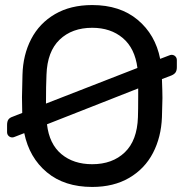

<svg xmlns="http://www.w3.org/2000/svg" viewBox="-20 -730 729 760"><path d="M614 -497 648 -510Q655 -513 659 -513Q668 -513 674 -507Q680 -501 680 -492V-464Q680 -451 675 -443.5Q670 -436 658 -431L621 -417Q623 -365 623 -342Q623 -320 621 -266Q618 -187 585.5 -124.5Q553 -62 491.5 -26Q430 10 345 10Q235 10 165.5 -48Q96 -106 76 -203L40 -189Q33 -186 29 -186Q20 -186 14 -192Q8 -198 8 -207V-235Q8 -249 13 -256.5Q18 -264 30 -268L68 -283L67 -345Q67 -370 69 -434Q71 -513 103.5 -575.5Q136 -638 197.5 -674Q259 -710 345 -710Q455 -710 525 -651.5Q595 -593 614 -497ZM524 -461Q514 -539 466 -579.5Q418 -620 345 -620Q265 -620 216 -573Q167 -526 164 -434Q162 -393 162 -320ZM166 -238Q175 -160 223 -120Q271 -80 345 -80Q425 -80 474 -127Q523 -174 526 -266Q527 -295 527 -347V-380Z"/></svg>

Font: Hezaedrus
Style: Regular
Weight: 400
Designer: Hubert & Fischer
Foundry: Hubert & Fischer
Version: Version 1.10;September 3, 2019;FontCreator 11.5.0.2425 64-bi